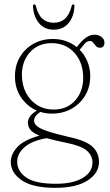

<svg xmlns="http://www.w3.org/2000/svg" viewBox="-20 -636 514 899"><path d="M301.5 5Q382 22 412.8 50.8Q443.5 79.5 443.5 121.5Q443.5 175 390 209.2Q336.5 243.5 239.5 243.5Q132.5 243.5 81.5 208Q30.5 172.5 30.5 123Q30.5 85.5 61.5 52.2Q92.5 19 165 -1Q133 -14 121.8 -29Q110.5 -44 110.5 -63Q110.5 -74.5 119.5 -89.2Q128.5 -104 152.5 -118Q107 -138 78.5 -180.2Q50 -222.5 50 -278.5Q50 -329.5 73.2 -369Q96.5 -408.5 136.8 -431Q177 -453.5 228 -453.5Q292 -453.5 339.5 -415.5L347 -425Q365 -447.5 383.5 -460.5Q402 -473.5 422.5 -473.5Q442 -473.5 455.5 -462.8Q469 -452 469 -437Q469 -412.5 448 -412.5Q436 -412.5 429.2 -420.5Q422.5 -428.5 416.5 -436.2Q410.5 -444 401.5 -444Q388 -444 377.8 -432.8Q367.5 -421.5 353 -403Q376 -380 389.2 -348.2Q402.5 -316.5 402.5 -279.5Q402.5 -228 378.5 -188.2Q354.5 -148.5 314 -126.2Q273.5 -104 224 -104Q195 -104 168.5 -112Q139.5 -92.5 139.5 -71.5Q139.5 -58 152 -46.5Q164.5 -35 199.5 -22.8Q234.5 -10.5 301.5 5ZM221 -434Q159.5 -434 121 -392Q82.5 -350 82.5 -285.5Q82.5 -238.5 101.5 -201.8Q120.5 -165 154.2 -144Q188 -123 231.5 -123Q293.5 -123 331.5 -165.2Q369.5 -207.5 369.5 -271.5Q369.5 -343 328.8 -388.5Q288 -434 221 -434ZM60.5 121Q60.5 165.5 102.5 195Q144.5 224.5 242.5 224.5Q321.5 224.5 367.2 197.2Q413 170 413 124.5Q413 93.5 387.5 70.2Q362 47 288 32Q233.5 21 199 11Q130 22.5 95.2 53Q60.5 83.5 60.5 121ZM231.5 -529.5Q263 -529.5 284 -548Q305 -566.5 315.5 -608Q317.5 -615.5 322.5 -615.5Q329 -615.5 328.5 -607Q326.5 -558.5 301 -527.8Q275.5 -497 231.5 -497Q188 -497 162.5 -527.8Q137 -558.5 134.5 -607Q134.5 -615.5 140.5 -615.5Q145.5 -615.5 148 -608Q158 -566.5 179 -548Q200 -529.5 231.5 -529.5Z"/></svg>

Font: Fraunces 72pt Soft Thin
Style: Regular
Weight: 100
Version: Version 1.000;[b76b70a41]